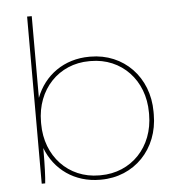

<svg xmlns="http://www.w3.org/2000/svg" viewBox="-52 -769 769 824"><g transform="rotate(-5 332.5 -357.5)"><path d="M346 5H350C494 5 600 -105 600 -254V-266C600 -415 494 -525 350 -525H346C237 -525 151 -463 115 -368V-720H95V0H110C113 -26 115 -80 115 -135V-152C151 -57 237 5 346 5ZM344 -14C212 -14 115 -116 115 -256V-264C115 -404 212 -506 344 -506H350C483 -506 580 -404 580 -264V-256C580 -116 483 -14 350 -14Z"/></g></svg>

Font: Fixel Display Thin
Style: Regular
Weight: 100
Designer: AlfaBravo + MacPaw
Foundry: Kyrylo Tkachov, Marchela Mozhyna, Serhii Makarenko, Maria Weinstein, Zakhar Kryvoshyya
Version: Version 1.211